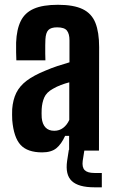

<svg xmlns="http://www.w3.org/2000/svg" viewBox="-20 -629 477 802"><path d="M156 7.5Q94.9 7.5 66.1 -23.6Q37.3 -54.7 31.1 -127.2Q30.6 -137.4 30.5 -150.4Q30.4 -163.4 30.9 -173.3Q34 -212.5 48 -241.1Q62.1 -269.7 91.4 -291.9Q120.6 -314 169.6 -334Q194.9 -344.8 219.4 -353Q244 -361.1 270.2 -368.7V-460.9Q270.2 -487.6 259.6 -501.2Q249 -514.8 218.6 -514.8Q192.9 -514.8 182.1 -503.6Q171.2 -492.4 169.7 -464.9Q169.2 -456.5 169 -439.6Q168.7 -422.7 169 -405.2Q169.2 -387.7 169.7 -377H48.3Q47.8 -386.8 47.3 -410.2Q46.8 -433.6 47.3 -451.2Q49.5 -506.3 66.7 -541.2Q83.9 -576.1 121.4 -592.5Q158.9 -609 222.1 -609Q287.9 -609 325.4 -590.8Q362.9 -572.7 378.5 -533.6Q394.1 -494.5 394.1 -431.9L393.4 0H268.7V-61.6H252Q236.2 -26.5 215 -9.5Q193.8 7.5 156 7.5ZM206.6 -82.7Q227.9 -82.7 243.9 -94.9Q259.9 -107 269.4 -128.1V-285.1Q251.7 -280.5 234.5 -274Q217.3 -267.5 201.1 -258.1Q174.3 -243.4 164.9 -221.9Q155.6 -200.4 154.1 -173.3Q153.7 -163.9 153.7 -154.9Q153.8 -145.9 154.3 -136.9Q156.8 -110.6 170.1 -96.6Q183.3 -82.7 206.6 -82.7ZM405.3 153.4H374.2Q307.9 153.4 280 127.2Q252 101.1 260.4 42.7L267.5 -3H332.7L325.5 42.7Q322 69.8 333.7 81.6Q345.3 93.5 374.2 93.5H405.3Z"/></svg>

Font: Big Shoulders Display SC Thin
Style: Regular
Weight: 100
Designer: Patric King
Foundry: XO Type Co
Version: Version 2.002